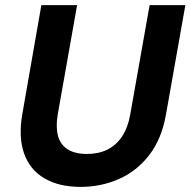

<svg xmlns="http://www.w3.org/2000/svg" viewBox="-20 -720 746 752"><path d="M296 12Q211 12 154 -21.5Q97 -55 74.5 -118.5Q52 -182 67 -271L142 -700H282L206 -271Q198 -223 207 -188.5Q216 -154 244.5 -135.5Q273 -117 321 -117Q366 -117 400.5 -134Q435 -151 458 -185.5Q481 -220 490 -271L566 -700H706L630 -271Q613 -175 564 -112Q515 -49 445 -18.5Q375 12 296 12Z"/></svg>

Font: DM Sans 18pt ExtraBold
Style: Italic
Weight: 800
Italic angle: -10°
Designer: Colophon Foundry, Jonny Pinhorn
Foundry: Colophon Foundry
Version: Version 4.004;gftools[0.9.30]